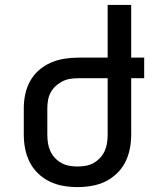

<svg xmlns="http://www.w3.org/2000/svg" viewBox="-20 -755 640 783"><path d="M296 8Q267 8 238 3Q209 -2 183 -14.5Q157 -27 135.5 -47.5Q114 -68 101 -94Q88 -120 82.5 -148.5Q77 -177 77 -206V-314Q77 -343 83 -371Q89 -399 103 -424.5Q117 -450 139 -469Q161 -488 187.5 -499.5Q214 -511 242.5 -515.5Q271 -520 300 -520H419V-735H515V-520H568V-436H515V-206Q515 -177 509.5 -148.5Q504 -120 491 -94Q478 -68 456.5 -47.5Q435 -27 409 -14.5Q383 -2 354 3Q325 8 296 8ZM296 -76Q313 -76 330 -79Q347 -82 362 -90.5Q377 -99 388.5 -111.5Q400 -124 407 -139.5Q414 -155 416.5 -172Q419 -189 419 -206V-436H300Q283 -436 266.5 -433.5Q250 -431 235 -423.5Q220 -416 207.5 -404.5Q195 -393 187 -378.5Q179 -364 176 -347Q173 -330 173 -314V-206Q173 -189 175.5 -172Q178 -155 185 -139.5Q192 -124 203.5 -111.5Q215 -99 230 -90.5Q245 -82 262 -79Q279 -76 296 -76Z"/></svg>

Font: Iosevka Medium Extended
Style: Regular
Weight: 500
Width: 7
Monospace: yes
Designer: Belleve Invis
Foundry: Belleve Invis
Version: Version 32.5.0; ttfautohint (v1.8.4)